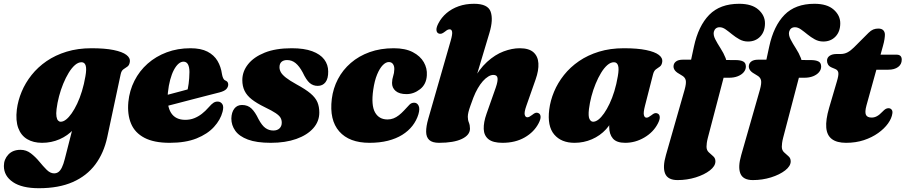

<svg xmlns="http://www.w3.org/2000/svg" viewBox="-72 -740 4786 1015"><path d="M495 -15Q477 69 431.8 129.5Q386.5 190 312.5 222.5Q238.5 255 133.5 255Q44 255 -3.8 222.5Q-51.5 190 -51.5 137.5Q-51.5 102.5 -28 77.2Q-4.5 52 36.5 52Q67 52 91.2 70.8Q115.5 89.5 135.8 114.2Q156 139 175 157.8Q194 176.5 214 176.5Q227 176.5 237 169.2Q247 162 255.2 145.2Q263.5 128.5 270.5 100.5L335 -152L361.5 -136.5Q349 -91 317.5 -56.8Q286 -22.5 242.8 -3.8Q199.5 15 150.5 15Q104 15 71.5 -4.5Q39 -24 24.5 -63.2Q10 -102.5 17 -161Q23 -208.5 42.5 -255.2Q62 -302 95 -343.5Q128 -385 174.2 -416.8Q220.5 -448.5 280 -466.8Q339.5 -485 411.5 -485Q483 -485 529 -475.5Q575 -466 596.2 -449.8Q617.5 -433.5 614.5 -413.5Q612 -395.5 601.8 -388.2Q591.5 -381 580.8 -373.8Q570 -366.5 566 -348ZM227 -163.5Q224 -138.5 226.5 -123.8Q229 -109 235 -102.8Q241 -96.5 249 -96.5Q262.5 -96.5 277.2 -108Q292 -119.5 307 -141Q322 -162.5 336 -192Q350 -221.5 361.2 -258.2Q372.5 -295 379.5 -336.5Q386.5 -375.5 381 -393.2Q375.5 -411 359 -411Q341.5 -411 324.2 -396Q307 -381 291.2 -355.2Q275.5 -329.5 262.2 -297.2Q249 -265 240 -230.5Q231 -196 227 -163.5Z M707 -210.5Q707 -210.5 723.8 -215Q740.5 -219.5 767.2 -226.5Q794 -233.5 824.8 -241.8Q855.5 -250 885 -257.8Q914.5 -265.5 935.5 -271.5L915.5 -249.5Q921.5 -269.5 925.2 -297.2Q929 -325 929.5 -359Q929.5 -385 921.8 -399.5Q914 -414 898 -414Q884.5 -414 871.5 -402.8Q858.5 -391.5 847.2 -370.2Q836 -349 827.8 -318.8Q819.5 -288.5 815.5 -250Q809 -179.5 832.5 -143Q856 -106.5 907.5 -106.5Q933 -106.5 954.5 -115Q976 -123.5 995 -138.2Q1014 -153 1030.5 -172Q1046.5 -190.5 1057 -197Q1067.5 -203.5 1080 -203Q1094.5 -202.5 1103.2 -189.8Q1112 -177 1104.5 -149Q1093.5 -106.5 1059.2 -69Q1025 -31.5 967 -8.2Q909 15 825 15Q742 15 691.5 -11.5Q641 -38 620.8 -86.5Q600.5 -135 606.5 -201Q612.5 -261.5 638.8 -313.2Q665 -365 708.5 -403.5Q752 -442 809.5 -463.5Q867 -485 935 -485Q990 -485 1024.8 -467Q1059.5 -449 1077.8 -418.2Q1096 -387.5 1101.5 -348Q1103.5 -336.5 1107.5 -327.2Q1111.5 -318 1118.5 -315Q1126 -312 1130.2 -307Q1134.5 -302 1134.5 -293Q1134.5 -280.5 1124.8 -269.5Q1115 -258.5 1088.5 -251.5Q1064.5 -245.5 1027.8 -236Q991 -226.5 948.5 -215.5Q906 -204.5 864.2 -193.5Q822.5 -182.5 788 -173.8Q753.5 -165 732.8 -159.5Q712 -154 712 -154Z M1373 -50Q1394 -50 1405.8 -61.5Q1417.5 -73 1417.5 -91.5Q1417.5 -106 1410.8 -117.8Q1404 -129.5 1385 -142.2Q1366 -155 1328.5 -173Q1285.5 -194 1259.2 -214.5Q1233 -235 1221 -259.8Q1209 -284.5 1209 -316.5Q1209 -362 1239.2 -400.2Q1269.5 -438.5 1327.5 -461.8Q1385.5 -485 1470 -485Q1536 -485 1578.5 -469.2Q1621 -453.5 1642 -425.8Q1663 -398 1663 -362Q1663.5 -325 1648.8 -305.5Q1634 -286 1607.5 -286Q1583 -286 1565 -301.5Q1547 -317 1528 -357.5Q1510.5 -390 1490.8 -406.2Q1471 -422.5 1445.5 -422.5Q1427 -422.5 1416.2 -413Q1405.5 -403.5 1405.5 -384.5Q1405.5 -371.5 1412.5 -358.5Q1419.5 -345.5 1439 -330Q1458.5 -314.5 1495.5 -294Q1543.5 -268 1569.8 -245.8Q1596 -223.5 1606 -199.8Q1616 -176 1616 -145Q1616 -98 1584 -62Q1552 -26 1494.5 -5.5Q1437 15 1359.5 15Q1284.5 15 1238.5 -2.2Q1192.5 -19.5 1171.8 -48.8Q1151 -78 1151 -113.5Q1152 -146.5 1166.8 -165.8Q1181.5 -185 1207.5 -185Q1238 -185 1257.5 -166.2Q1277 -147.5 1294.5 -110.5Q1313 -76 1331.5 -63Q1350 -50 1373 -50Z M1983.5 -412Q1967.5 -412 1951.2 -395.2Q1935 -378.5 1921.5 -346Q1908 -313.5 1901 -265Q1889.5 -183.5 1910.5 -146Q1931.5 -108.5 1976.5 -108.5Q1993.5 -108.5 2008.2 -114.2Q2023 -120 2036.8 -130.8Q2050.5 -141.5 2064 -156Q2082.5 -176.5 2093 -187Q2103.5 -197.5 2118.5 -197Q2133.5 -196.5 2141 -181Q2148.5 -165.5 2140 -136Q2130 -103 2108.5 -75.2Q2087 -47.5 2054.5 -27.2Q2022 -7 1978.8 4Q1935.5 15 1881.5 15Q1774.5 15 1721.5 -45.2Q1668.5 -105.5 1682 -217Q1689 -273 1714.5 -321.8Q1740 -370.5 1782.5 -407.2Q1825 -444 1882.2 -464.5Q1939.5 -485 2009.5 -485Q2071 -485 2110.5 -464.2Q2150 -443.5 2168.5 -411Q2187 -378.5 2184.5 -342Q2182 -294.5 2148.8 -268.5Q2115.5 -242.5 2077 -242.5Q2039 -242.5 2019.5 -259.2Q2000 -276 2000.5 -302Q2001 -322 2006.5 -337.8Q2012 -353.5 2012.5 -374Q2013 -390.5 2005.5 -401.2Q1998 -412 1983.5 -412Z M2436.5 -303 2515.5 -566.5Q2536.5 -636.5 2521.8 -678.2Q2507 -720 2434 -720Q2389.5 -720 2352.8 -707Q2316 -694 2288.8 -670.8Q2261.5 -647.5 2245.5 -616.5Q2234.5 -595.5 2235.2 -582Q2236 -568.5 2245.5 -563.5Q2253 -560 2260.8 -561.8Q2268.5 -563.5 2280.5 -573Q2289 -580 2294.5 -582.5Q2300 -585 2305.5 -585Q2315.5 -585 2318 -572Q2320.5 -559 2310.5 -524.5L2192 -112Q2180.5 -72 2180.8 -43.5Q2181 -15 2197.2 0Q2213.5 15 2249 15Q2326.5 15 2369.5 -5.5Q2412.5 -26 2412.5 -60Q2412.5 -78 2406.8 -92Q2401 -106 2401 -122.5Q2401 -133.5 2404.5 -147.8Q2408 -162 2414.8 -181Q2421.5 -200 2430.5 -224Q2441 -251 2453.8 -273Q2466.5 -295 2480.5 -310.8Q2494.5 -326.5 2508.8 -335.2Q2523 -344 2536 -344Q2556 -344 2558.2 -327.5Q2560.5 -311 2549 -277.5L2500 -138.5Q2484 -93 2485.2 -58.2Q2486.5 -23.5 2510.2 -4.2Q2534 15 2584.5 15Q2652 15 2701.8 -13.5Q2751.5 -42 2775.5 -88.5Q2786.5 -109.5 2785.8 -123Q2785 -136.5 2775.5 -141.5Q2768 -145.5 2760.2 -143.8Q2752.5 -142 2740.5 -132Q2732 -125.5 2726.5 -122.8Q2721 -120 2715.5 -120Q2705.5 -120 2702 -133.2Q2698.5 -146.5 2710.5 -180.5L2759.5 -320Q2776.5 -368 2774.2 -405.2Q2772 -442.5 2748 -463.8Q2724 -485 2675.5 -485Q2635 -485 2590.2 -468.2Q2545.5 -451.5 2502.8 -412.8Q2460 -374 2424.5 -307Z M3337.5 -180Q3328.5 -145 3332 -131.5Q3335.5 -118 3345.5 -118Q3351 -118 3356.5 -120.8Q3362 -123.5 3370.5 -130Q3382.5 -140 3390.2 -141.8Q3398 -143.5 3405.5 -139.5Q3415 -134.5 3415.8 -121Q3416.5 -107.5 3405.5 -86.5Q3382 -41 3334.2 -13Q3286.5 15 3233 15Q3187.5 15 3168 -7.8Q3148.5 -30.5 3148.5 -69.5Q3148.5 -82 3149.5 -95.5Q3150.5 -109 3152.2 -123Q3154 -137 3156.5 -150.5Q3159 -164 3162 -176.5L3176 -136.5Q3163.5 -91 3132 -56.8Q3100.5 -22.5 3057.2 -3.8Q3014 15 2965 15Q2895 15 2857.8 -29Q2820.5 -73 2831.5 -161Q2837.5 -208.5 2857 -255.2Q2876.5 -302 2909.5 -343.5Q2942.5 -385 2988.8 -416.8Q3035 -448.5 3094.5 -466.8Q3154 -485 3226 -485Q3297.5 -485 3343.5 -475.5Q3389.5 -466 3410.8 -449.8Q3432 -433.5 3429 -413.5Q3426.5 -395.5 3416.5 -388.2Q3406.5 -381 3396 -373.8Q3385.5 -366.5 3380.5 -348ZM3041.5 -163.5Q3037 -125.5 3044.2 -111Q3051.5 -96.5 3063.5 -96.5Q3077 -96.5 3091.8 -108Q3106.5 -119.5 3121.5 -141Q3136.5 -162.5 3150.5 -192Q3164.5 -221.5 3175.8 -258.2Q3187 -295 3194 -336.5Q3201 -375.5 3195.5 -393.2Q3190 -411 3173.5 -411Q3156 -411 3138.8 -396Q3121.5 -381 3105.8 -355.2Q3090 -329.5 3076.8 -297.2Q3063.5 -265 3054.5 -230.5Q3045.5 -196 3041.5 -163.5Z M3672 -329 3707.5 -423 3815.5 -422.5Q3842 -422.5 3856.5 -415.2Q3871 -408 3871 -388Q3871 -372 3859.8 -358.5Q3848.5 -345 3828.5 -337Q3808.5 -329 3782 -329ZM3488.5 -388.5Q3488.5 -404.5 3501 -414.5Q3513.5 -424.5 3538 -424.5H3581.5L3596.5 -494Q3620 -603 3677.2 -661.5Q3734.5 -720 3835.5 -720Q3902.5 -720 3937.2 -689.2Q3972 -658.5 3972 -617Q3972 -573 3947 -546.8Q3922 -520.5 3882 -520.5Q3858 -520.5 3837.2 -532Q3816.5 -543.5 3798.5 -558.2Q3780.5 -573 3764.2 -584.5Q3748 -596 3732.5 -596Q3720 -596 3712.2 -589.5Q3704.5 -583 3701.5 -571.5Q3698 -554 3709.5 -531.8Q3721 -509.5 3737.2 -484.5Q3753.5 -459.5 3763.8 -433.2Q3774 -407 3767 -381.5L3670 -11.5Q3666 4 3664.5 15.8Q3663 27.5 3663 35.5Q3663 54 3674.8 65Q3686.5 76 3698.2 86Q3710 96 3710 113Q3710 138 3680.8 160.8Q3651.5 183.5 3605.8 197.8Q3560 212 3510 212Q3458.5 212 3444.2 177.8Q3430 143.5 3448.5 79.5L3547 -265Q3557 -300.5 3553 -316.5Q3549 -332.5 3531 -342Q3504.5 -356.5 3496.5 -367Q3488.5 -377.5 3488.5 -388.5ZM4070 -329 4105.5 -423 4213.5 -422.5Q4240 -422.5 4254.5 -415.2Q4269 -408 4269 -388Q4269 -372 4257.8 -358.5Q4246.5 -345 4226.5 -337Q4206.5 -329 4180 -329ZM3886.5 -388.5Q3886.5 -404.5 3899 -414.5Q3911.5 -424.5 3936 -424.5H3979.5L3994.5 -494Q4018 -603 4075.2 -661.5Q4132.5 -720 4233.5 -720Q4300.5 -720 4335.2 -689.2Q4370 -658.5 4370 -617Q4370 -573 4345 -546.8Q4320 -520.5 4280 -520.5Q4256 -520.5 4235.2 -532Q4214.5 -543.5 4196.5 -558.2Q4178.5 -573 4162.2 -584.5Q4146 -596 4130.5 -596Q4118 -596 4110.2 -589.5Q4102.5 -583 4099.5 -571.5Q4096 -554 4107.5 -531.8Q4119 -509.5 4135.2 -484.5Q4151.5 -459.5 4161.8 -433.2Q4172 -407 4165 -381.5L4068 -11.5Q4064 4 4062.5 15.8Q4061 27.5 4061 35.5Q4061 54 4072.8 65Q4084.5 76 4096.2 86Q4108 96 4108 113Q4108 138 4078.8 160.8Q4049.5 183.5 4003.8 197.8Q3958 212 3908 212Q3856.5 212 3842.2 177.8Q3828 143.5 3846.5 79.5L3945 -265Q3955 -300.5 3951 -316.5Q3947 -332.5 3929 -342Q3902.5 -356.5 3894.5 -367Q3886.5 -377.5 3886.5 -388.5Z M4344 -375 4324 -383.5Q4311.5 -389 4305.8 -398.2Q4300 -407.5 4300 -419Q4300 -435.5 4313.8 -445Q4327.5 -454.5 4350.5 -454.5H4371.5Q4392 -454.5 4408.8 -463.5Q4425.5 -472.5 4442.5 -489.5L4519.5 -566.5Q4532 -579 4544.2 -584Q4556.5 -589 4571 -589Q4589 -589 4597.5 -580Q4606 -571 4606 -556.5Q4606 -548 4603.8 -532.8Q4601.5 -517.5 4596 -498L4508.5 -182.5Q4499 -147.5 4505.8 -133Q4512.5 -118.5 4536 -118.5Q4550.5 -118.5 4564 -125.8Q4577.5 -133 4593 -149.5Q4603 -160 4610 -164Q4617 -168 4625 -168Q4635 -168 4641.2 -160.8Q4647.5 -153.5 4645.5 -140.5Q4642 -114.5 4622.5 -87.2Q4603 -60 4570.5 -36.8Q4538 -13.5 4495 0.8Q4452 15 4401 15Q4352 15 4325.8 -4.8Q4299.5 -24.5 4296 -65.2Q4292.5 -106 4311 -169.5L4352 -309Q4362 -342 4359.8 -355.8Q4357.5 -369.5 4344 -375ZM4526 -371.5 4551 -451H4667.5Q4695 -451 4695 -424.5Q4695 -400 4675.8 -385.8Q4656.5 -371.5 4624 -371.5Z"/></svg>

Font: Fraunces
Style: Italic
Weight: 900
Italic angle: -16°
Version: Version 1.000;[0bf87f6ff]